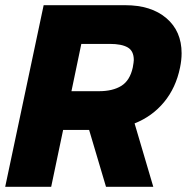

<svg xmlns="http://www.w3.org/2000/svg" viewBox="-25 -719 719 739"><path d="M143 -699H457Q557 -699 615.5 -649Q674 -599 674 -514Q674 -488 668 -459Q652 -381 606.5 -326Q561 -271 493 -244L565 0H383L318 -219H218L172 0H-5ZM356 -368Q409 -368 442 -388.5Q475 -409 486 -459Q490 -481 490 -488Q490 -523 466.5 -536.5Q443 -550 398 -550H288L250 -368Z"/></svg>

Font: Prompt
Style: Bold Italic
Weight: 700
Italic angle: -12°
Designer: Katatrad Team
Foundry: CadsonDemak
Version: Version 1.001